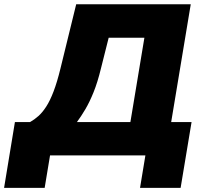

<svg xmlns="http://www.w3.org/2000/svg" viewBox="-64 -748 987 924"><path d="M-44.4 156.2 7.8 -160.6H80.6Q101.6 -172.4 120.8 -189.5Q140.1 -206.5 158.4 -234.9Q176.8 -263.2 193.8 -307.9Q210.9 -352.5 227.1 -418.9L302.7 -727.5H854L759.8 -160.6H857.9L805.2 156.2H609.9L635.7 0H176.8L150.9 156.2ZM306.2 -160.6H563.5L630.9 -566.4H459L421.9 -418.9Q405.8 -352.5 386.5 -304.7Q367.2 -256.8 346.7 -222.2Q326.2 -187.5 306.2 -160.6Z"/></svg>

Font: Inter 16pt Black
Style: Italic
Weight: 900
Italic angle: -9.3988°
Version: Version 4.001;git-66647c0bb